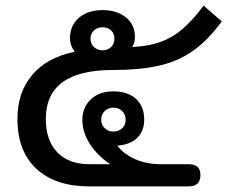

<svg xmlns="http://www.w3.org/2000/svg" viewBox="-20 -663 847 683"><path d="M42 -240Q42 -335 95 -397Q148 -459 246 -479Q229 -501 229 -527Q229 -572 260.5 -599.5Q292 -627 345 -627Q396 -627 428 -601Q460 -575 460 -531Q460 -509 450 -496Q534 -499 591 -532.5Q648 -566 704 -643L769 -587Q720 -520 667 -482.5Q614 -445 546 -429.5Q478 -414 381 -414Q143 -414 143 -240Q143 -163 184 -121Q225 -79 297 -79H372Q327 -109 300 -150.5Q273 -192 273 -236Q273 -281 303 -309.5Q333 -338 383 -338Q434 -338 463.5 -311.5Q493 -285 493 -237Q493 -197 468 -172.5Q443 -148 397 -145Q420 -115 460.5 -97Q501 -79 549 -79H650Q693 -79 693 -41Q693 -20 682.5 -10Q672 0 651 0H297Q177 0 109.5 -62.5Q42 -125 42 -240ZM387 -525Q387 -543 375.5 -554.5Q364 -566 345 -566Q326 -566 314 -554.5Q302 -543 302 -525Q302 -507 314.5 -495.5Q327 -484 345 -484Q363 -484 375 -495.5Q387 -507 387 -525ZM427 -237Q427 -256 414.5 -268Q402 -280 383 -280Q365 -280 352.5 -268Q340 -256 340 -237Q340 -219 352.5 -207Q365 -195 383 -195Q402 -195 414.5 -206.5Q427 -218 427 -237Z"/></svg>

Font: Niramit Medium
Style: Regular
Weight: 500
Designer: Katatrad Aksorn Co.,Ltd.
Foundry: Cadson Demak Co.,Ltd.
Version: Version 1.000; ttfautohint (v1.6)